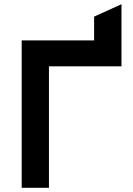

<svg xmlns="http://www.w3.org/2000/svg" viewBox="-20 -892 634 912"><path d="M83 0V-700H427V-813L557 -872V-577H212.5V0Z"/></svg>

Font: Overpass
Style: Bold
Weight: 700
Designer: Delve Withrington, Dave Bailey, Thomas Jockin
Foundry: Delve Fonts LLC
Version: Version 4.000; ttfautohint (v1.8.3)